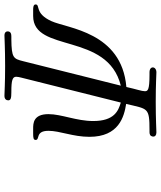

<svg xmlns="http://www.w3.org/2000/svg" viewBox="50 -773 723 863"><g transform="rotate(-90 411.5 -341.5)"><path d="M214 -543C214 -522 255 -546 255 -485C255 -434 228 -375 228 -301C228 -169 318 -145 376 -136C352 -38 362 -31 256 -31C248 -31 237 -32 232 -24C230 -21 229 -17 229 -14C229 -6 235 0 248 0C262 0 303 -3 386 -3C466 -3 505 0 518 0C532 0 540 -8 540 -16C540 -24 533 -31 518 -31H507C437 -31 433 -39 433 -52C433 -66 442 -90 452 -135C700 -156 715 -400 748 -472C783 -549 823 -521 823 -543C823 -553 810 -554 799 -554H771C604 -554 700 -220 458 -160L568 -599C579 -643 583 -651 666 -652H678C688 -652 702 -653 702 -669C702 -676 697 -683 683 -683C669 -683 628 -680 546 -680C466 -680 427 -683 414 -683H412C397 -683 392 -674 392 -666C392 -655 401 -652 428 -652H431C482 -652 498 -647 498 -630C498 -623 496 -616 494 -607L382 -160C345 -171 299 -189 299 -284C299 -359 330 -427 330 -485C330 -554 288 -554 264 -554H243C225 -554 214 -553 214 -543Z"/></g></svg>

Font: CMU Serif
Style: Italic
Weight: 500
Italic angle: -14.04°
Version: Version 0.7.0